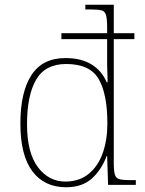

<svg xmlns="http://www.w3.org/2000/svg" viewBox="-20 -780 610 810"><path d="M259 10Q167 10 116.5 -57.5Q66 -125 66 -259Q66 -391 112.5 -463Q159 -535 256 -535Q323 -535 366.5 -508Q410 -481 430 -433H434Q434 -447 433.5 -460.5Q433 -474 432.5 -487Q432 -500 432 -512.5Q432 -525 432 -535V-615H239V-640H432V-662Q432 -699 427.5 -715.5Q423 -732 409.5 -736Q396 -740 367 -740H340V-760H460V-640H547V-615H460V-94Q460 -59 464.5 -43.5Q469 -28 484 -24Q499 -20 532 -20H553V0H436L432 -122H430Q408 -63 367 -26.5Q326 10 259 10ZM258 -14Q317 -15 356 -48Q395 -81 414 -136Q433 -191 433 -259Q433 -384 396 -447Q359 -510 259 -510Q171 -510 132.5 -444Q94 -378 94 -256Q94 -135 140.5 -74Q187 -13 258 -14Z"/></svg>

Font: Noto Serif Kannada Thin
Style: Regular
Weight: 250
Version: Version 2.003